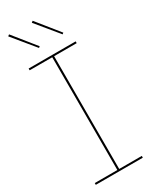

<svg xmlns="http://www.w3.org/2000/svg" viewBox="-246 -1024 851 1075"><g transform="rotate(-30 179.0 -486.0)"><path d="M180 -972.5 295.5 -829 287.5 -822.5 170.5 -965ZM27.5 -972.5 143 -829 135 -822.5 18 -965ZM27 -740.5V-752H331V-740.5H185V-11.5H331V0H27V-11.5H173V-740.5Z"/></g></svg>

Font: Hepta Slab ExtraLight Thin
Style: Regular
Weight: 250
Version: Version 1.102